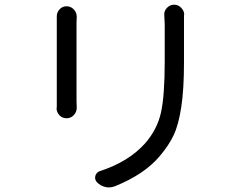

<svg xmlns="http://www.w3.org/2000/svg" viewBox="-20 -778 1040 827"><path d="M224.6 -708Q224.6 -724.6 236.3 -737.3Q248 -751 266.6 -751Q285.2 -751 297.9 -737.3Q310.5 -724.6 310.5 -706.1Q310.5 -706.1 310.5 -705.1Q309.6 -691.4 309.6 -678.7V-344.7Q309.6 -330.1 310.5 -314.5Q310.5 -314.5 310.5 -313.5Q310.5 -295.9 297.9 -282.2Q285.2 -268.6 266.6 -268.6Q248 -268.6 235.4 -282.2Q223.6 -294.9 223.6 -312.5Q223.6 -313.5 224.6 -315.4Q224.6 -332 224.6 -345.7V-678.7ZM687.5 -715.8Q687.5 -732.4 699.2 -744.1Q711.9 -757.8 730 -757.8Q748 -757.8 760.7 -744.1Q773.4 -731.4 773.4 -714.8Q773.4 -712.9 772.5 -711.9Q772.5 -691.4 772.5 -671.9V-509.8Q772.5 -392.6 760.7 -316.4Q749 -240.2 728 -195.8Q707 -151.4 668 -105.5Q602.5 -27.3 474.6 24.4Q461.9 29.3 449.2 29.3Q441.4 29.3 433.6 27.3Q412.1 22.5 397.5 6.8Q389.6 -2 389.6 -12.7Q389.6 -16.6 390.6 -20.5Q395.5 -36.1 410.2 -41Q534.2 -81.1 605.5 -161.1Q657.2 -220.7 673.3 -293Q689.5 -365.2 689.5 -513.7V-671.9Z"/></svg>

Font: Gen Jyuu Gothic Regular
Style: Regular
Weight: 400
Designer: [Source Han Sans]
Ryoko NISHIZUKA  (kana & ideographs); Paul D. Hunt (Latin, Greek & Cyrillic); Wenlong ZHANG  (bopomofo
Version: Version 1.002.20150607